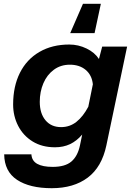

<svg xmlns="http://www.w3.org/2000/svg" viewBox="-20 -799 690 1009"><path d="M517 -554H648L539 -35Q515 79 441 134.5Q367 190 252 190Q136 190 69.5 146Q3 102 2 12H145Q147 46 175.5 62Q204 78 257 78Q322 78 355 50Q388 22 400 -34L412 -92Q383 -58 348 -41.5Q313 -25 269 -25Q201 -25 151.5 -55.5Q102 -86 75.5 -137.5Q49 -189 49 -250Q49 -345 84.5 -416Q120 -487 187 -526Q254 -565 344 -565Q392 -565 435 -544Q478 -523 500 -489ZM301 -131Q347 -131 382 -159Q417 -187 444 -238L468 -356Q463 -404 430.5 -431.5Q398 -459 347 -459Q299 -459 263 -432.5Q227 -406 208 -361.5Q189 -317 189 -264Q189 -203 219 -167Q249 -131 301 -131ZM416 -779H510L477 -625H349Z"/></svg>

Font: Azeret Mono SemiBold
Style: Italic
Weight: 600
Italic angle: -12°
Designer: Martin Vácha
Foundry: Displaay
Version: Version 1.000; Glyphs 3.0.3, build 3074